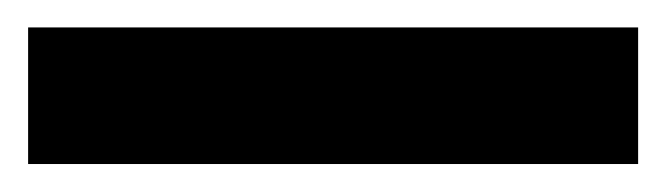

<svg xmlns="http://www.w3.org/2000/svg" viewBox="-20 -20 486 140"><path d="M445.3 0V99.6H0.5V0Z"/></svg>

Font: Vazirmatn FD SemiBold
Style: Regular
Weight: 600
Designer: Saber Rastikerdar
Foundry: Saber Rastikerdar
Version: Version 33.001